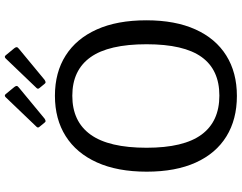

<svg xmlns="http://www.w3.org/2000/svg" viewBox="-124 -878 1012 804"><g transform="rotate(-90 382.0 -476.0)"><path d="M382.3 10Q283.9 10 212.7 -34Q141.5 -77.9 103.3 -162.3Q65.1 -246.8 65.1 -367.6Q65.1 -490.1 103.9 -576.1Q142.7 -662.1 214 -707Q285.2 -752 383 -752Q480.9 -752 551.6 -707Q622.3 -662.1 660.6 -576.8Q699 -491.5 699 -369Q699 -248.2 660.8 -163.6Q622.6 -78.9 551.5 -34.5Q480.4 10 382.3 10ZM383.8 -63.4Q491.5 -63.4 545.1 -137.6Q598.7 -211.9 598.7 -368.2Q598.7 -527 544.3 -603.1Q489.8 -679.2 383 -679.2Q275.3 -679.2 220.3 -602.7Q165.3 -526.2 165.3 -368.2Q165.3 -212.7 220.4 -138Q275.4 -63.4 383.8 -63.4ZM390.1 -957.9 419.8 -921.8Q424.2 -916.2 424.1 -912.1Q424 -908 416.5 -902.2L287.3 -795.4Q281.1 -791.3 277.3 -791.2Q273.4 -791 269.8 -796.1L254.2 -815.2Q246.4 -822.9 253.4 -829.3L377 -958.4Q384.2 -965.4 390.1 -957.9ZM552.6 -957.9 582.3 -921.8Q586.6 -916.2 586.5 -912.1Q586.5 -908 579 -902.2L449.8 -795.4Q443.6 -791.3 439.7 -791.2Q435.9 -791 432.2 -796.1L416.6 -815.2Q408.9 -822.9 415.8 -829.3L539.4 -958.4Q546.6 -965.4 552.6 -957.9Z"/></g></svg>

Font: Libre Franklin Thin
Style: Regular
Weight: 100
Designer: Pablo Impallari, Rodrigo Fuenzalida, Nhung Nguyen
Foundry: Impallari Type
Version: Version 3.000